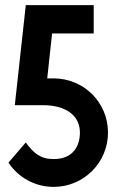

<svg xmlns="http://www.w3.org/2000/svg" viewBox="-20 -720 455 752"><path d="M13 -83C51 -26 116 12 190 12C308 12 403 -83 403 -201C403 -319 308 -413 190 -413H165L184 -589H347V-700H81L38 -308H149C236 -308 293 -269 293 -201C293 -150 268 -97 190 -97C138 -97 112 -120 81 -162Z"/></svg>

Font: Advent Pro
Style: Bold
Weight: 700
Designer: Andreas Kalpakidis
Foundry: Andreas Kalpakidis
Version: Version 2.002 2008